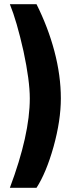

<svg xmlns="http://www.w3.org/2000/svg" viewBox="-20 -770 348 915"><path d="M27 125H154Q200 54 235 -70Q270 -196 270 -301Q270 -410 239 -527Q209 -640 154 -750H27Q60 -669 92 -526Q122 -386 122 -301Q122 -128 27 125Z"/></svg>

Font: Online Auction - Bold
Style: Bold
Weight: 500
Designer: Mohamed Mostafa, the designer of Online Auction
Foundry: Kief Type Foundry
Version: ""